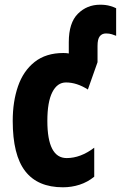

<svg xmlns="http://www.w3.org/2000/svg" viewBox="-20 -785 513 815"><path d="M247 10Q140 10 87 -58.5Q34 -127 34 -272Q34 -354 56.5 -419Q79 -484 127 -522Q175 -560 249 -560Q256 -560 262 -559.5Q268 -559 272 -558V-606Q272 -688 310.5 -726.5Q349 -765 405 -765Q430 -765 448 -759.5Q466 -754 473 -750V-633Q466 -636 455 -639.5Q444 -643 430 -643Q413 -643 403.5 -631Q394 -619 394 -590V-521L353 -405Q306 -435 260 -435Q223 -435 202 -393.5Q181 -352 181 -272Q181 -114 263 -114Q322 -114 380 -158V-35Q352 -12 318 -1Q284 10 247 10Z"/></svg>

Font: Noto Sans ExtraCondensed ExtraBold
Style: Regular
Weight: 800
Width: 2
Designer: Monotype Design Team
Foundry: Monotype Imaging Inc.
Version: Version 2.013; ttfautohint (v1.8.4.7-5d5b)